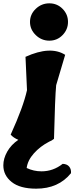

<svg xmlns="http://www.w3.org/2000/svg" viewBox="-48 -864 446 1152"><path d="M201 164Q271 164 328 119Q354 120 367 135.5Q380 151 378 175Q303 268 169 268Q72 268 22 228Q-28 188 -28 128Q-28 87 -4.5 45.5Q19 4 62 -25Q33 -37 16 -56Q92 -223 114 -323L105 -523Q255 -591 343 -535L289 -353Q282 -281 276 -31Q263 -20 247 -14Q193 14 155.5 56Q118 98 112 144Q154 164 201 164ZM360 -732.5Q360 -687 327.5 -653.5Q295 -620 248 -620Q201 -620 166.5 -653.5Q132 -687 132 -732.5Q132 -778 166.5 -811Q201 -844 248 -844Q295 -844 327.5 -811Q360 -778 360 -732.5Z"/></svg>

Font: Tillana ExtraBold
Style: Regular
Weight: 800
Designer: Lipi Raval (Devanagari, Latin), Jonny Pinhorn (Latin)
Foundry: Indian Type Foundry
Version: Version 2.003;PS 1.0;hotconv 1.0.79;makeotf.lib2.5.61930; tt